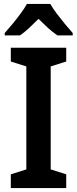

<svg xmlns="http://www.w3.org/2000/svg" viewBox="-20 -957 393 977"><path d="M317 0H35V-70L114 -95V-619L35 -644V-714H317V-644L238 -619V-95L317 -70ZM236 -937Q249 -914 269 -887.5Q289 -861 310.5 -835Q332 -809 350 -789V-777H272Q248 -793 224.5 -814.5Q201 -836 176 -861Q151 -836 128 -814.5Q105 -793 82 -777H4V-789Q22 -809 43.5 -835Q65 -861 85 -888Q105 -915 117 -937Z"/></svg>

Font: Noto Sans Hebrew SemiCondensed SemiBold
Style: Regular
Weight: 600
Width: 4
Designer: Monotype Design Team
Foundry: Monotype Imaging Inc.
Version: Version 2.004; ttfautohint (v1.8.4.7-5d5b)